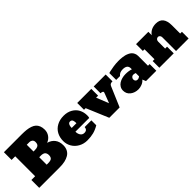

<svg xmlns="http://www.w3.org/2000/svg" viewBox="187 -1907 3031 3031"><g transform="rotate(-45 1702.5 -391.5)"><path d="M43.5 -175.3H127.4L127.9 -620.1H46.9V-792L444.3 -792.5Q503.9 -792.5 549.1 -787.4Q594.2 -782.2 634.5 -768.6Q674.8 -754.9 700.4 -731.9Q726.1 -709 740.7 -672.9Q755.4 -636.7 755.4 -587.9Q755.4 -527.3 722.2 -481.2Q689 -435.1 635.7 -415V-414.1Q709 -393.1 749 -340.3Q789.1 -287.6 789.1 -205.1Q789.1 -150.4 767.6 -110.1Q746.1 -69.8 706.8 -46.1Q667.5 -22.5 616.9 -11.2Q566.4 0 503.4 0H43.5ZM421.4 -341.8Q416 -341.8 385.3 -341.3V-175.3Q388.7 -175.3 396 -175.3Q405.8 -174.8 415.3 -175Q424.8 -175.3 433.8 -175.8Q442.9 -176.3 451.2 -177.5Q459.5 -178.7 467 -180.4Q474.6 -182.1 481.4 -185.3Q488.3 -188.5 493.9 -192.6Q499.5 -196.8 503.9 -203.1Q508.3 -209.5 511.5 -217Q514.6 -224.6 516.4 -234.9Q518.1 -245.1 518.1 -257.3Q518.1 -279.3 511.5 -295.4Q504.9 -311.5 495.4 -320.3Q485.8 -329.1 471.9 -334.2Q458 -339.4 446.8 -340.6Q435.5 -341.8 421.4 -341.8ZM385.3 -469.2H405.3Q431.2 -469.2 448 -471.9Q464.8 -474.6 481.4 -482.7Q498 -490.7 506.1 -508.1Q514.2 -525.4 514.2 -552.2Q514.2 -585 494.1 -602.5Q474.1 -620.1 446.8 -620.1H385.3Z M1111.8 8.8Q1032.7 8.8 968.5 -26.9Q904.3 -62.5 868.7 -122.6Q833 -182.6 833 -254.4Q833 -335 866.7 -397.7Q900.4 -460.4 966.1 -496.8Q1031.7 -533.2 1119.6 -533.2Q1203.6 -533.2 1265.6 -497.3Q1327.6 -461.4 1358.2 -402.8Q1388.7 -344.2 1388.7 -271Q1388.7 -254.4 1386.2 -236.3Q1381.8 -222.2 1379.6 -220.5Q1377.4 -218.8 1368.2 -222.7H1074.2Q1074.2 -173.3 1097.4 -140.9Q1120.6 -108.4 1160.6 -108.4Q1195.8 -108.4 1211.9 -125.5Q1228 -142.6 1229 -171.4H1378.9V-62Q1314.5 -23.4 1252.2 -7.3Q1189.9 8.8 1111.8 8.8ZM1075.2 -306.2H1180.2Q1180.7 -323.2 1179.4 -335.9Q1178.2 -348.6 1173.8 -364.5Q1169.4 -380.4 1157.7 -388.9Q1146 -397.5 1127.9 -397.5Q1101.6 -397.5 1088.4 -373.8Q1075.2 -350.1 1075.2 -320.3Z M2050.3 -523.4V-371.6Q2018.1 -371.6 2003.4 -362.3Q1988.8 -353 1980.5 -333L1838.4 0H1607.4L1451.2 -371.6H1415V-523.4H1729.5V-371.6H1685.1L1767.6 -165L1831.5 -332Q1839.4 -353 1825.9 -362.3Q1812.5 -371.6 1783.2 -371.6V-523.4Z M2063.5 -150.4Q2063.5 -188 2081.8 -218.8Q2100.1 -249.5 2130.4 -268.6Q2160.6 -287.6 2198 -297.6Q2235.4 -307.6 2275.9 -307.6Q2347.2 -307.6 2400.9 -289.1V-311Q2400.9 -392.1 2297.9 -392.1Q2228 -392.1 2192.9 -345.7H2107.4V-499L2140.1 -507.8Q2172.9 -516.1 2231.9 -524.7Q2291 -533.2 2343.3 -533.2Q2363.3 -533.2 2379.4 -532.7Q2395.5 -532.2 2426 -528.8Q2456.5 -525.4 2480.2 -519.3Q2503.9 -513.2 2531.5 -500.7Q2559.1 -488.3 2577.4 -471.2Q2595.7 -454.1 2608.2 -427Q2620.6 -399.9 2620.6 -366.2V-148.9H2657.7V0H2427.2L2402.8 -58.1Q2378.4 -26.4 2335.9 -8.8Q2293.5 8.8 2253.4 8.8Q2174.3 8.8 2118.9 -34.4Q2063.5 -77.6 2063.5 -150.4ZM2302.7 -159.2Q2302.7 -137.2 2315.4 -123.3Q2328.1 -109.4 2349.6 -109.4Q2365.2 -109.4 2378.9 -115.7Q2392.6 -122.1 2396.5 -125.7Q2400.4 -129.4 2402.3 -131.8V-203.6L2395.5 -206.1Q2388.7 -209 2376.7 -211.4Q2364.7 -213.9 2354 -213.9Q2333 -213.9 2317.9 -197Q2302.7 -180.2 2302.7 -159.2Z M3003.4 -447.3Q3030.3 -488.8 3075.4 -511Q3120.6 -533.2 3178.2 -533.2Q3339.4 -533.2 3339.4 -332V-148.9H3378.4V0H3098.1V-306.2Q3098.1 -329.6 3085 -344.7Q3071.8 -359.9 3054.2 -359.9Q3031.2 -359.9 3017.3 -343.8Q3003.4 -327.6 3003.4 -304.7V-148.9H3046.4V0H2725.1V-148.9H2765.6V-371.6H2728.5V-523.4H3003.4Z"/></g></svg>

Font: Bevan
Style: Regular
Weight: 400
Foundry: vernon adams
Version: Version 1.000